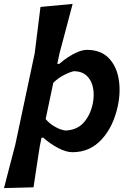

<svg xmlns="http://www.w3.org/2000/svg" viewBox="-54 -766 668 982"><path d="M-33.5 196Q-20 142.5 -6 89.5Q8 36.5 24 -25L123.5 -493.5Q131 -555 138.5 -613.8Q146 -672.5 153 -730.5L317.5 -746Q302 -686.5 285.2 -624Q268.5 -561.5 250.5 -493.5L239 -439.5H249.5Q269.5 -457.5 294.8 -474Q320 -490.5 345.2 -500.8Q370.5 -511 390.5 -511Q459.5 -511 499.8 -471.2Q540 -431.5 552.2 -366.5Q564.5 -301.5 549 -226Q526.5 -119 466.2 -53.2Q406 12.5 316.5 12.5Q284 12.5 243 -9.2Q202 -31 167 -62H158.5L149.5 -18.5Q140.5 39 133 88.5Q125.5 138 117.5 192ZM282 -98.5Q340 -101 374 -139Q408 -177 420.5 -236Q429 -279 422 -316.2Q415 -353.5 391.2 -377Q367.5 -400.5 326.5 -402Q308.5 -400 275.8 -383.5Q243 -367 218.5 -342.5L179.5 -157Q200 -132.5 229.8 -116.2Q259.5 -100 282 -98.5Z"/></svg>

Font: Commissioner Loud SemiBold
Style: Italic
Weight: 600
Italic angle: -12°
Designer: Kostas Bartsokas
Foundry: Kostas Bartsokas
Version: Version 1.000; ttfautohint (v1.8.3)